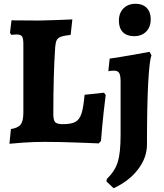

<svg xmlns="http://www.w3.org/2000/svg" viewBox="-20 -753 868 1019"><path d="M38 -68Q76 -74 90 -92.5Q104 -111 104 -155V-518Q104 -549 97 -559.5Q90 -570 68 -570Q59 -570 51 -569Q43 -568 40 -568L33 -579L41 -645L187 -644Q216 -644 279.5 -646.5Q343 -649 364 -650L355 -568Q320 -564 303.5 -558Q287 -552 281 -540Q275 -528 273 -504Q263 -360 263 -147Q263 -115 273 -104.5Q283 -94 314 -94Q358 -94 380 -106Q402 -118 412.5 -150.5Q423 -183 429 -250L532 -261L541 -249Q538 -229 530 -156.5Q522 -84 516 -5L504 8Q477 7 387.5 3.5Q298 0 217 0Q158 0 102 4Q46 8 30 10ZM611 -643Q611 -684 635.5 -708.5Q660 -733 700 -733Q737 -733 758.5 -711Q780 -689 780 -651Q780 -610 756 -585.5Q732 -561 692 -561Q653 -561 632 -582.5Q611 -604 611 -643ZM545 210 547 197Q590 155 605 107Q620 59 620 -35V-321Q620 -353 612.5 -365.5Q605 -378 585 -378Q574 -378 566 -377Q558 -376 555 -375L562 -442Q618 -450 686 -462Q754 -474 774 -478L784 -459Q773 -433 766.5 -312.5Q760 -192 760 14Q760 84 712.5 146Q665 208 583 246Z"/></svg>

Font: Alegreya ExtraBold
Style: Regular
Weight: 800
Designer: Juan Pablo del Peral
Foundry: Huerta Tipografica
Version: Version 2.007; ttfautohint (v1.6)